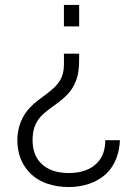

<svg xmlns="http://www.w3.org/2000/svg" viewBox="-20 -560 554 775"><path d="M299.5 -343.5H238C238 -298 241 -270 224 -238.5C200.5 -194.5 138 -165.5 102.5 -127.5C69 -93.5 50 -45.5 50 5C50 55 64.5 99 97 134C136 177 195.5 195 258 195C313 195 370.5 178.5 410 140C446 106 462.5 54.5 464 6H405C405 41.5 395.5 75 371.5 98C346.5 125 305 138.5 258.5 138.5C214.5 138.5 170 128 140.5 93.5C121.5 72 111.5 42.5 111.5 5.5C111.5 -29 118.5 -60 144 -89C184.5 -132.5 247 -155.5 277.5 -214C299.5 -255 299.5 -289.5 299.5 -343.5ZM238 -453.5H299.5V-540H238Z"/></svg>

Font: Eudonet Light
Style: Regular
Weight: 300
Designer: Mikhail Sharanda
Foundry: Mikhail Sharanda
Version: Version 4.503;Glyphs 3.1.2 (3151)